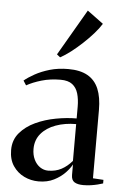

<svg xmlns="http://www.w3.org/2000/svg" viewBox="-56 -832 574 881"><g transform="rotate(5 231.5 -392.0)"><path d="M155 8.5Q120 8.5 88.8 -6.5Q57.5 -21.5 37.5 -51Q17.5 -80.5 17.5 -124.5Q17.5 -170.5 45 -203Q72.5 -235.5 116 -255.8Q159.5 -276 209.5 -285.2Q259.5 -294.5 304.5 -294.5V-348.5Q304.5 -382.5 296.8 -409Q289 -435.5 270 -450.2Q251 -465 216 -465Q168 -465 128.2 -453.2Q88.5 -441.5 60 -425.5L46.5 -446.5Q65 -462 94.2 -478.2Q123.5 -494.5 162 -505.8Q200.5 -517 247 -517Q302 -517 336.2 -497.5Q370.5 -478 386.8 -439.2Q403 -400.5 403 -342V-27.5L451.5 -24.5V-8Q441 -4.5 427 -1Q413 2.5 396.5 5Q380 7.5 361.5 7.5Q335 7.5 320.5 -1.5Q306 -10.5 306 -34.5V-83Q297.5 -65.5 277 -44Q256.5 -22.5 226 -7Q195.5 8.5 155 8.5ZM194.5 -44.5Q229 -44.5 255.8 -58.8Q282.5 -73 304.5 -99V-268.5Q253 -268.5 211 -253.2Q169 -238 144.2 -208.8Q119.5 -179.5 119.5 -138Q119.5 -110.5 129.8 -89.2Q140 -68 157.2 -56.2Q174.5 -44.5 194.5 -44.5ZM204 -567.5 189 -579.5 312.5 -792 386.5 -737.5Q373 -715.5 351.2 -691Q329.5 -666.5 304 -642.8Q278.5 -619 252.8 -599.2Q227 -579.5 205 -567.5Z"/></g></svg>

Font: Merriweather 144pt
Style: Regular
Weight: 400
Version: Version 2.100